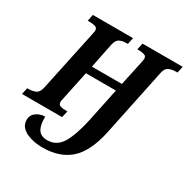

<svg xmlns="http://www.w3.org/2000/svg" viewBox="-232 -893 1284 1320"><g transform="rotate(30 409.5 -232.5)"><path d="M280 249Q252 249 220 243.5Q188 238 159.5 225.5Q131 213 112.5 191.5Q94 170 94 137Q94 100 123.5 78Q153 56 194 55Q192 120 213 154.5Q234 189 286 189Q361 189 401.5 120.5Q442 52 471 -83L525 -343H287L238 -110Q236 -105 235 -97.5Q234 -90 234 -86Q234 -64 251.5 -58Q269 -52 295 -52H308L296 0H-22L-11 -52H1Q30 -52 54.5 -62.5Q79 -73 88 -113L190 -594Q196 -622 196 -628Q196 -650 177.5 -656Q159 -662 129 -662H117L128 -714H447L436 -662H424Q396 -662 372.5 -651.5Q349 -641 340 -600L300 -403H538L580 -598Q582 -608 583.5 -616Q585 -624 585 -628Q585 -650 567.5 -656Q550 -662 524 -662H511L522 -714H841L830 -662H818Q788 -662 763 -651.5Q738 -641 730 -600L619 -68Q583 102 501 175.5Q419 249 280 249Z"/></g></svg>

Font: Noto Serif SemiCondensed
Style: Bold Italic
Weight: 700
Width: 4
Italic angle: -12°
Designer: Monotype Design Team
Foundry: Monotype Imaging Inc.
Version: Version 2.014